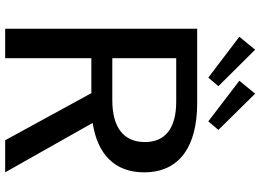

<svg xmlns="http://www.w3.org/2000/svg" viewBox="-152 -854 1006 742"><g transform="rotate(90 351.0 -483.0)"><path d="M91 0H205V-333H340L522 0H646L455 -338C578 -357 646 -425 646 -537C646 -675 544 -742 379 -742H91ZM367 -414H205V-661H373C474 -661 529 -620 529 -540C529 -459 474 -414 367 -414ZM172 -966 122 -905 280 -785 313 -824ZM342 -966 292 -905 449 -785 482 -824Z"/></g></svg>

Font: Bisquit Text
Style: Regular
Weight: 400
Version: Version 1.004;Glyphs 3.2.3 (3260)